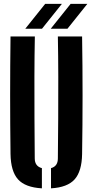

<svg xmlns="http://www.w3.org/2000/svg" viewBox="-20 -994 493 1022"><path d="M36 -174Q34 -329.5 34 -487.2Q34 -645 36 -800H165.5Q163.5 -696.5 163.2 -585.8Q163 -475 163.5 -364.5Q164 -254 165 -150.5Q165 -130 174.5 -117Q184 -104 203 -99V8.5Q114.5 3.5 76 -39.2Q37.5 -82 36 -174ZM251.5 8.5V-99Q270 -104 279 -117Q288 -130 288 -150.5Q289 -254 289.8 -364.5Q290.5 -475 290.2 -585.8Q290 -696.5 288 -800H417Q419.5 -645 419.5 -487.2Q419.5 -329.5 417 -174Q415.5 -82 377.2 -39.2Q339 3.5 251.5 8.5ZM114.5 -841 220.5 -973.5H309.5L203.5 -841ZM250 -841 356 -973.5H445L339 -841Z"/></svg>

Font: Big Shoulders Stencil Display Thin ExtraBold
Style: Regular
Weight: 800
Version: Version 2.001